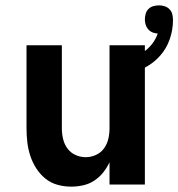

<svg xmlns="http://www.w3.org/2000/svg" viewBox="-20 -689 666 717"><path d="M246 8Q220 8 194.5 1Q169 -6 149 -22.5Q129 -39 115 -61Q101 -83 93 -107.5Q85 -132 82 -158Q79 -184 79 -210V-520H211V-210Q211 -190 215.5 -170.5Q220 -151 231.5 -135Q243 -119 261.5 -110.5Q280 -102 300 -102Q320 -102 338.5 -110.5Q357 -119 368.5 -135Q380 -151 384.5 -170.5Q389 -190 389 -210V-520H521V0H389V-83Q379 -62 365 -44.5Q351 -27 332 -14.5Q313 -2 290.5 3Q268 8 246 8ZM455 -410 438 -460Q459 -466 479 -474.5Q499 -483 517 -495.5Q535 -508 548.5 -525.5Q562 -543 569 -564Q559 -564 549.5 -568Q540 -572 533.5 -579.5Q527 -587 524 -596.5Q521 -606 521 -616Q521 -627 524 -637.5Q527 -648 534.5 -655.5Q542 -663 552.5 -666Q563 -669 574 -669Q585 -669 595.5 -665.5Q606 -662 613.5 -654Q621 -646 623.5 -635.5Q626 -625 626 -614Q626 -578 614 -543Q602 -508 578 -481Q554 -454 522 -437Q490 -420 455 -410Z"/></svg>

Font: Iosevka Aile Extrabold
Style: Regular
Weight: 800
Designer: Belleve Invis
Foundry: Belleve Invis
Version: Version 27.3.5; ttfautohint (v1.8.4)